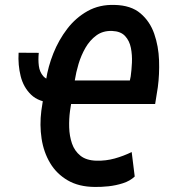

<svg xmlns="http://www.w3.org/2000/svg" viewBox="-20 -740 686 771"><path d="M54.7 -528.3 135.7 -527.8Q132.8 -500 136 -475.3Q139.2 -450.7 153.8 -434.1Q168.5 -417.5 200.7 -415L191.9 -327.1Q135.7 -330.1 105 -359.6Q74.2 -389.2 63 -434.1Q51.8 -479 54.7 -528.3ZM360.8 10.7Q296.4 10.3 251.7 -15.9Q207 -42 181.2 -85.4Q155.3 -128.9 147 -183.3Q138.7 -237.8 146 -295.4L165 -419.4Q172.9 -472.2 194.3 -525.9Q215.8 -579.6 250 -624.3Q284.2 -668.9 331.8 -695.6Q379.4 -722.2 440.4 -720.2Q505.9 -718.8 543.9 -686.5Q582 -654.3 599.4 -604.2Q616.7 -554.2 618.7 -497.6Q620.6 -440.9 613.8 -390.1L603 -322.3H228L244.6 -417H501.5L504.9 -433.6Q508.3 -458 509.8 -488.5Q511.2 -519 505.6 -547.6Q500 -576.2 482.4 -595.2Q464.8 -614.3 430.7 -615.7Q393.6 -617.2 367.2 -597.9Q340.8 -578.6 323.2 -548.1Q305.7 -517.6 295.4 -483.2Q285.2 -448.7 280.8 -419.9L261.2 -294.9Q256.8 -262.7 257.8 -228.3Q258.8 -193.8 269 -163.8Q279.3 -133.8 303 -114.7Q326.7 -95.7 367.7 -94.7Q405.3 -93.8 440.4 -103.5Q475.6 -113.3 508.8 -129.4L521 -31.2Q502 -13.2 473.6 -4.2Q445.3 4.9 415.3 8.1Q385.3 11.2 360.8 10.7Z"/></svg>

Font: Roboto Condensed Medium
Style: Italic
Weight: 500
Italic angle: -12°
Designer: Christian Robertson
Foundry: Google
Version: Version 3.0; 2020